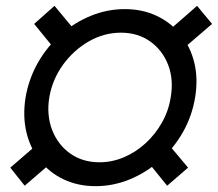

<svg xmlns="http://www.w3.org/2000/svg" viewBox="-20 -634 753 664"><path d="M310.5 9.8Q250 9.8 200.7 -13.4Q151.4 -36.6 118.2 -78.4Q85 -120.1 71.5 -176Q58.1 -231.9 68.4 -296.9Q79.6 -361.8 111.3 -417.5Q143.1 -473.1 190.2 -514.6Q237.3 -556.2 294.2 -579.3Q351.1 -602.5 411.6 -602.5Q472.2 -602.5 521.5 -579.3Q570.8 -556.2 604.5 -514.6Q638.2 -473.1 651.9 -417.5Q665.5 -361.8 654.8 -296.9Q644 -231.9 612.1 -176Q580.1 -120.1 532.5 -78.4Q484.9 -36.6 428 -13.4Q371.1 9.8 310.5 9.8ZM324.2 -72.8Q367.7 -72.8 408.4 -90.1Q449.2 -107.4 483.2 -138.4Q517.1 -169.4 540 -210Q563 -250.5 570.3 -296.9Q581.1 -359.4 561.3 -410.2Q541.5 -460.9 498.8 -491Q456.1 -521 398.4 -521Q339.8 -521 287.4 -491Q234.9 -460.9 198 -410.2Q161.1 -359.4 150.4 -296.9Q140.6 -235.4 160.4 -184.3Q180.2 -133.3 222.9 -103Q265.6 -72.8 324.2 -72.8ZM596.2 -450.7 546.4 -513.2 661.6 -613.8 713.4 -551.3ZM558.1 8.3 476.6 -92.3 546.9 -153.8 630.4 -54.2ZM65.4 8.3 15.6 -54.2 130.9 -153.8 182.1 -92.3ZM180.2 -450.7 98.1 -551.3 168.5 -613.8 252 -513.2Z"/></svg>

Font: Inter 28pt Medium
Style: Italic
Weight: 500
Italic angle: -9.3988°
Designer: Rasmus Andersson
Foundry: rsms
Version: Version 4.001;git-66647c0bb